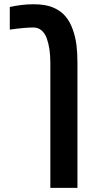

<svg xmlns="http://www.w3.org/2000/svg" viewBox="-20 -660 441 920"><path d="M26.9 -626.5Q85 -639.6 141.8 -639.6Q198.7 -639.6 235.1 -623.8Q271.5 -607.9 293.2 -582.5Q314.9 -557.1 328.4 -519.5Q341.8 -481.9 346.4 -444.1Q351.1 -406.2 351.1 -359.9V240.2H221.2V-359.9Q221.2 -428.7 204.1 -476.1Q195.3 -500.5 179 -514.4Q162.6 -528.3 140.1 -528.3Q99.6 -528.3 26.9 -518.1Z"/></svg>

Font: Open Sans Hebrew Condensed
Style: Bold
Weight: 700
Width: 3
Foundry: Ascender Corporation, Yanek Iontef
Version: Version 2.001;PS 002.001;hotconv 1.0.70;makeotf.lib2.5.58329